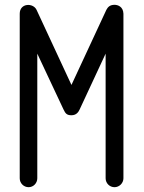

<svg xmlns="http://www.w3.org/2000/svg" viewBox="-20 -774 597 798"><path d="M456 -754C436 -754 428 -744 422 -733L277 -421L132 -733C118 -763 62 -762 62 -717V-33C62 -13 78 4 99 4C119 4 135 -13 135 -33V-551L244 -319C252 -302 258 -295 277 -295C297 -295 306 -308 311 -319L419 -551V-33C419 -13 435 4 456 4C476 4 493 -13 493 -33V-717C492 -747 469 -754 456 -754Z"/></svg>

Font: LS
Style: Regular
Weight: 400
Designer: BSozoo
Foundry: BSozoo
Version: Version 001.000